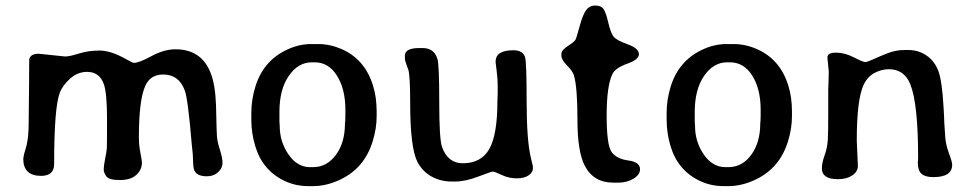

<svg xmlns="http://www.w3.org/2000/svg" viewBox="-20 -646 3427 677"><path d="M170.9 -67.9Q170.9 -25.9 125 -25.9Q62 -25.9 62 -86.4L64.9 -103L69.8 -119.1L74.2 -135.7Q81.1 -166 81.1 -212.4L82.5 -349.1Q82.5 -434.6 83 -437Q87.4 -456.5 116.7 -456.5L209.5 -446.8Q225.1 -446.8 258.5 -457.3Q292 -467.8 331.5 -467.8Q371.1 -467.8 426.3 -436.5Q448.2 -424.3 452.1 -424.3Q470.2 -424.3 514.2 -448.2Q558.6 -472.2 598.6 -472.2Q689.5 -472.2 722.2 -390.1Q739.3 -347.7 741.7 -274.4L742.7 -233.4Q743.7 -186.5 744.9 -166.5Q746.1 -146.5 755.4 -117.9Q764.6 -89.4 764.6 -71.3Q764.6 -53.2 749 -38.8Q733.4 -24.4 709.5 -24.4Q669.4 -24.4 663.1 -51.3Q661.6 -56.6 660.9 -76.4Q660.2 -96.2 659.7 -103L656.2 -136.7Q642.6 -297.9 631.8 -326.2Q611.3 -383.3 555.7 -383.3Q510.7 -383.3 492.7 -344.2Q469.7 -294.9 469.7 -161.1Q469.7 -141.6 472.2 -124L475.1 -106.9Q480.5 -78.6 480.5 -73.2Q480.5 -47.4 460.7 -29.3Q440.9 -11.2 402.8 -11.2Q364.7 -11.2 355.2 -23.9Q345.7 -36.6 345.7 -48.8Q345.7 -61 350.8 -86.7Q356 -112.3 356.7 -122.8Q357.4 -133.3 357.4 -224.4Q357.4 -315.4 346.7 -347.7Q331.5 -392.6 287.1 -392.6Q253.9 -392.6 227.1 -368.7Q200.2 -344.7 190.4 -317.9Q170.9 -265.1 170.9 -67.9Z M1073.7 -56.6H1083.5Q1132.8 -56.6 1164.6 -100.1Q1196.3 -143.6 1196.3 -210L1197.3 -220.7L1197.8 -237.3V-259.3Q1197.8 -332 1168.2 -379.2Q1138.7 -426.3 1089.4 -426.3H1079.6Q1031.2 -426.3 998.3 -378.4Q965.3 -330.6 965.3 -251.5V-218.3Q966.3 -206.5 966.3 -202.1Q966.3 -146.5 997.1 -101.6Q1027.8 -56.6 1073.7 -56.6ZM1308.1 -252.4V-236.3Q1308.1 -192.9 1293.9 -147Q1265.1 -53.7 1180.7 -13.2Q1131.8 10.3 1084 10.3H1067.4Q1022 10.3 982.9 -8.3Q905.3 -45.4 879.9 -131.3Q866.2 -176.8 866.2 -223.6V-248.5Q866.2 -294.4 880.4 -340.3Q908.2 -431.2 990.7 -470.2Q1033.2 -490.7 1077.6 -490.7H1102.1Q1144 -490.7 1185.1 -472.7Q1267.1 -436.5 1295.4 -343.8Q1308.1 -302.7 1308.1 -252.4Z M1538.6 -127.9Q1559.1 -70.3 1611.8 -70.3Q1676.3 -70.3 1705.1 -120.4Q1733.9 -170.4 1733.9 -290.5L1734.9 -316.9V-342.8Q1734.9 -369.1 1731.2 -396.5Q1727.5 -423.8 1727.5 -426.8Q1727.5 -449.7 1743.7 -459.2Q1759.8 -468.8 1791 -468.8Q1822.3 -468.8 1831.1 -445.3Q1836.9 -429.7 1836.9 -290.3Q1836.9 -150.9 1852.1 -88.4Q1858.9 -61.5 1858.9 -60.5V-51.3Q1858.9 -38.6 1844 -27.8Q1829.1 -17.1 1801.8 -17.1Q1774.4 -17.1 1749 -29.1Q1723.6 -41 1718 -41Q1712.4 -41 1666.5 -23.4Q1620.6 -5.9 1585 -5.9H1572.3Q1533.2 -5.9 1501.5 -23.7Q1469.7 -41.5 1452.1 -74.7Q1426.3 -124 1426.3 -284.2Q1426.3 -377.4 1419.9 -399.4Q1419.4 -401.4 1413.6 -417Q1407.7 -432.6 1407.7 -439V-449.7Q1407.7 -476.6 1458.5 -476.6H1470.2Q1510.7 -476.6 1522.5 -438Q1528.8 -417 1528.8 -286.1Q1528.8 -155.3 1538.6 -127.9Z M2161.1 -2H2142.6Q2072.3 -2 2041.5 -62.5Q2016.1 -111.8 2016.1 -224.6Q2016.1 -337.4 2003.9 -379.4Q1999.5 -395 1979.5 -415Q1959.5 -435.1 1959.5 -449.7V-456.1Q1959.5 -468.8 1982.4 -483.9Q2005.4 -499 2009 -505.6Q2012.7 -512.2 2023.7 -553Q2034.7 -593.8 2046.6 -610.1Q2058.6 -626.5 2078.9 -626.5Q2099.1 -626.5 2107.7 -614.7Q2116.2 -603 2124.8 -566.4Q2133.3 -529.8 2143.6 -516.8Q2153.8 -503.9 2193.4 -489.7Q2232.9 -475.6 2232.9 -454.6Q2232.9 -436 2191.7 -421.4Q2150.4 -406.7 2139.6 -385.3Q2119.1 -343.8 2119.1 -238.3Q2119.1 -132.8 2137.2 -109.1Q2155.3 -85.4 2196 -80.1Q2236.8 -74.7 2236.8 -49.3Q2236.8 -29.8 2213.6 -15.9Q2190.4 -2 2161.1 -2Z M2538.1 -56.6H2547.9Q2597.2 -56.6 2628.9 -100.1Q2660.6 -143.6 2660.6 -210L2661.6 -220.7L2662.1 -237.3V-259.3Q2662.1 -332 2632.6 -379.2Q2603 -426.3 2553.7 -426.3H2543.9Q2495.6 -426.3 2462.6 -378.4Q2429.7 -330.6 2429.7 -251.5V-218.3Q2430.7 -206.5 2430.7 -202.1Q2430.7 -146.5 2461.4 -101.6Q2492.2 -56.6 2538.1 -56.6ZM2772.5 -252.4V-236.3Q2772.5 -192.9 2758.3 -147Q2729.5 -53.7 2645 -13.2Q2596.2 10.3 2548.3 10.3H2531.7Q2486.3 10.3 2447.3 -8.3Q2369.6 -45.4 2344.2 -131.3Q2330.6 -176.8 2330.6 -223.6V-248.5Q2330.6 -294.4 2344.7 -340.3Q2372.6 -431.2 2455.1 -470.2Q2497.6 -490.7 2542 -490.7H2566.4Q2608.4 -490.7 2649.4 -472.7Q2731.4 -436.5 2759.8 -343.8Q2772.5 -302.7 2772.5 -252.4Z M2935.5 -14.2Q2935.1 -14.2 2934.1 -14.2Q2877.9 -14.2 2877.9 -52.7Q2877.9 -71.3 2887.7 -98.6Q2897.5 -126 2898.9 -154.1Q2900.4 -182.1 2900.4 -240.2V-331.5L2901.4 -356.9Q2902.3 -382.3 2902.3 -393.1L2897.5 -443.4Q2897.5 -460.4 2928 -460.4Q2958.5 -460.4 2990.7 -443.8Q3022.9 -427.2 3030.5 -427.2Q3038.1 -427.2 3059.3 -437Q3080.6 -446.8 3109.6 -458.3Q3138.7 -469.7 3169.4 -469.7H3182.1Q3218.8 -469.7 3247.3 -450Q3275.9 -430.2 3288.8 -395.3Q3301.8 -360.4 3307.1 -267.1L3308.6 -240.2L3309.6 -213.4Q3311 -189.9 3313 -162.6Q3314.9 -135.3 3326.2 -105.2Q3337.4 -75.2 3337.4 -64.9Q3337.4 -21.5 3271 -21.5Q3242.7 -21.5 3229.5 -33Q3216.3 -44.4 3216.3 -71.8L3217.3 -89.8Q3217.3 -279.8 3189.9 -348.6Q3168.5 -401.9 3114.3 -401.9Q3088.4 -401.9 3063.7 -388.9Q3039.1 -376 3025.4 -347.2Q3001 -295.9 3001 -149.9L3004.9 -61.5Q3004.9 -40.5 2984.9 -27.3Q2964.8 -14.2 2935.5 -14.2Z"/></svg>

Font: Averia Libre
Style: Regular
Weight: 400
Version: Version 1.002